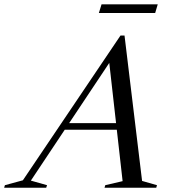

<svg xmlns="http://www.w3.org/2000/svg" viewBox="-98 -882 809 902"><path d="M188.5 -272.5 199 -303.5H530L519.5 -272.5ZM569.5 -32 639.5 -12 636 0H393L396.5 -12L478 -31L413 -607H429L47 -33.5L123 -12L119 0H-78.5L-75 -12L9.5 -35L468 -715H487ZM366.5 -821 379 -861.5H643L631 -821Z"/></svg>

Font: Newsreader 60pt
Style: Italic
Weight: 400
Italic angle: -17°
Designer: Hugues Gentile
Foundry: Production Type
Version: Version 1.003